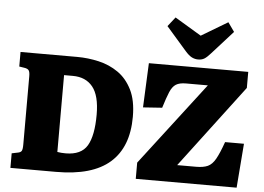

<svg xmlns="http://www.w3.org/2000/svg" viewBox="-62 -1072 1588 1155"><g transform="rotate(5 732.0 -494.0)"><path d="M41 0V-88L75 -95Q94 -98 100 -107.5Q106 -117 106 -146V-559Q106 -585 99 -594.5Q92 -604 73 -607L41 -612V-700H383Q449 -700 514 -685Q579 -670 631.5 -633.5Q684 -597 716 -533Q748 -469 748 -370Q748 -187 641.5 -93.5Q535 0 317 0ZM364 -116Q458 -116 494 -176.5Q530 -237 530 -364Q530 -479 487.5 -531.5Q445 -584 367 -584H314V-120Q338 -116 364 -116ZM798 0V-98L1181 -598H1049Q1010 -598 988.5 -584.5Q967 -571 952.5 -536.5Q938 -502 919 -440L804 -432L816 -700H1416V-603L1039 -104H1153Q1197 -104 1223.5 -116Q1250 -128 1270 -163.5Q1290 -199 1314 -267H1428L1407 0ZM1109 -748Q1089 -748 1071 -757Q1053 -766 1031 -791L908 -932L952 -988L1112 -892L1271 -987L1310 -932L1184 -792Q1162 -767 1146.5 -757.5Q1131 -748 1109 -748Z"/></g></svg>

Font: Literata 12pt ExtraBold
Style: Regular
Weight: 800
Designer: Latin by Veronika Burian and Jose Scaglione. Greek by Irene Vlachou. Cyrillic by Vera Evstafieva.
Foundry: TypeTogether
Version: Version 3.002